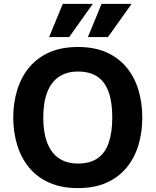

<svg xmlns="http://www.w3.org/2000/svg" viewBox="-20 -954 798 985"><path d="M380 11Q296 11 233.5 -16.5Q171 -44 130 -93.5Q89 -143 68.5 -209Q48 -275 48 -351Q48 -427 68.5 -493Q89 -559 130 -608.5Q171 -658 233.5 -685.5Q296 -713 380 -713Q464 -713 526 -685.5Q588 -658 629 -608.5Q670 -559 690 -493Q710 -427 710 -351Q710 -275 690 -209Q670 -143 629 -93.5Q588 -44 526 -16.5Q464 11 380 11ZM380 -115Q441 -115 480 -141.5Q519 -168 537.5 -221Q556 -274 556 -351Q556 -429 537.5 -481.5Q519 -534 480 -560.5Q441 -587 380 -587Q323 -587 283 -560.5Q243 -534 222.5 -481.5Q202 -429 202 -351Q202 -274 222.5 -221Q243 -168 283 -141.5Q323 -115 380 -115ZM335 -764H232L302 -934H456ZM534 -764H431L501 -934H655Z"/></svg>

Font: Inclusive Sans
Style: Regular
Weight: 400
Designer: Olivia King
Foundry: Olivia King
Version: Version 2.004